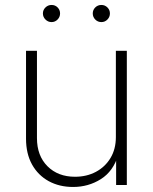

<svg xmlns="http://www.w3.org/2000/svg" viewBox="-20 -743 614 771"><path d="M273.4 7.8Q218.3 7.8 175.5 -15.6Q132.8 -39.1 108.6 -82.5Q84.5 -126 84.5 -186V-539.1H128.4V-188.5Q128.4 -117.7 170.7 -75.4Q212.9 -33.2 281.2 -33.2Q328.1 -33.2 365.2 -53Q402.3 -72.8 423.8 -108.6Q445.3 -144.5 445.3 -192.4V-539.1H489.3V0H446.3V-121.6H455.1Q435.1 -55.2 385 -23.7Q335 7.8 273.4 7.8ZM387.2 -654.3Q372.6 -654.3 362.5 -664.6Q352.5 -674.8 352.5 -689Q352.5 -703.1 362.5 -713.1Q372.6 -723.1 387.2 -723.1Q401.4 -723.1 411.4 -713.1Q421.4 -703.1 421.4 -689Q421.4 -674.8 411.4 -664.6Q401.4 -654.3 387.2 -654.3ZM187 -654.3Q172.9 -654.3 162.6 -664.6Q152.3 -674.8 152.3 -689Q152.3 -703.1 162.6 -713.1Q172.9 -723.1 187 -723.1Q201.7 -723.1 211.4 -713.1Q221.2 -703.1 221.2 -689Q221.2 -674.8 211.2 -664.6Q201.2 -654.3 187 -654.3Z"/></svg>

Font: Inter 18pt ExtraLight
Style: Regular
Weight: 250
Designer: Rasmus Andersson
Foundry: rsms
Version: Version 4.001;git-66647c0bb